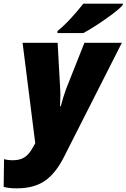

<svg xmlns="http://www.w3.org/2000/svg" viewBox="-81 -786 689 1046"><path d="M-61 232 -59 81Q-39 87 -10 87Q29 87 54 70Q79 53 100 14L111 -6L42 -553H233L247 -299Q248 -288 248 -269Q248 -247 246 -207H250Q264 -260 279 -301L379 -553H583L267 70Q222 159 163 199.5Q104 240 11 240Q-35 240 -61 232ZM232 -617Q265 -643 303 -684Q341 -725 373 -766H588V-759Q568 -734 496 -683.5Q424 -633 373 -606H232Z"/></svg>

Font: Noto Sans Display Black
Style: Italic
Weight: 900
Italic angle: -12°
Designer: Monotype Design team
Foundry: Monotype Imaging Inc.
Version: Version 1.000